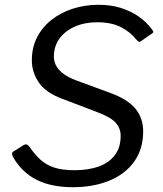

<svg xmlns="http://www.w3.org/2000/svg" viewBox="-20 -772 681 802"><path d="M548 -608Q525 -638 485.5 -658.5Q446 -679 386 -679Q334 -679 293 -661Q252 -643 228.5 -611Q205 -579 205 -535Q205 -518 213 -500.5Q221 -483 241.5 -466.5Q262 -450 296 -437L435 -386Q511 -359 544.5 -319.5Q578 -280 578 -223Q578 -148 539.5 -95.5Q501 -43 434.5 -16.5Q368 10 285 10Q192 10 130 -22.5Q68 -55 33 -119Q30 -126 30.5 -131.5Q31 -137 39 -141L77 -165Q85 -170 91 -168.5Q97 -167 102 -160Q125 -127 149 -105Q173 -83 206.5 -72Q240 -61 292 -61Q348 -61 391 -76Q434 -91 459 -123Q484 -155 484 -205Q484 -236 463 -259.5Q442 -283 385 -304L241 -359Q172 -384 142.5 -427Q113 -470 113 -520Q113 -573 134.5 -615.5Q156 -658 194.5 -688.5Q233 -719 283.5 -735.5Q334 -752 391 -752Q443 -752 484.5 -739Q526 -726 558.5 -703.5Q591 -681 614 -650Q620 -643 620.5 -639.5Q621 -636 615 -632L566 -598Q562 -596 558.5 -598.5Q555 -601 548 -608Z"/></svg>

Font: Libre Franklin
Style: Italic
Weight: 400
Italic angle: -8°
Designer: Pablo Impallari, Rodrigo Fuenzalida, Nhung Nguyen
Foundry: Impallari Type
Version: Version 3.000